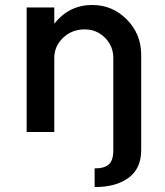

<svg xmlns="http://www.w3.org/2000/svg" viewBox="-20 -530 664 771"><path d="M350 -510Q432 -510 489.5 -451.5Q547 -393 547 -310V72Q547 148 495 185Q443 222 360 221V146Q395 147 415 132Q435 117 435 72V-297Q435 -345 401.5 -378.5Q368 -412 320 -412Q269 -412 233.5 -378.5Q198 -345 198 -297V0H87V-500H198V-435Q258 -510 350 -510Z"/></svg>

Font: Orkney Medium
Style: Regular
Weight: 500
Designer: Samuel Oakes and Alfredo Marco Pradil
Foundry: Alfredo Marco Pradil
Version: 1.0; ttfautohint (v1.5)